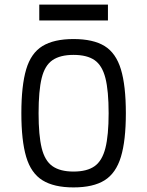

<svg xmlns="http://www.w3.org/2000/svg" viewBox="-20 -802 640 836"><path d="M300 14Q215 14 165 -17Q115 -48 94 -119Q73 -190 73 -309Q73 -429 94 -500Q115 -571 165 -601.5Q215 -632 300 -632Q386 -632 435.5 -601.5Q485 -571 506.5 -500Q528 -429 528 -309Q528 -190 506.5 -119Q485 -48 435.5 -17Q386 14 300 14ZM300 -55Q359 -55 392 -78.5Q425 -102 439 -157.5Q453 -213 453 -309Q453 -407 439 -462Q425 -517 392 -540Q359 -563 300 -563Q242 -563 208.5 -540Q175 -517 161.5 -462Q148 -407 148 -309Q148 -213 161.5 -157.5Q175 -102 208.5 -78.5Q242 -55 300 -55ZM151 -713V-782H450V-713Z"/></svg>

Font: Victor Mono
Style: Regular
Weight: 400
Monospace: yes
Designer: Rune Bjørnerås
Version: Version 1.561;gftools[0.9.30]